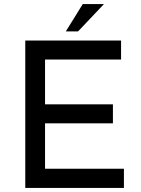

<svg xmlns="http://www.w3.org/2000/svg" viewBox="-20 -922 693 942"><path d="M104 -723H574V-630H201V-410H534V-317H201V-94H588V0H104ZM490 -902 363 -768H303L386 -902Z"/></svg>

Font: Synthetic
Style: Regular
Weight: 400
Designer: Santiago Orozco
Foundry: Typemade
Version: Version 2.000; ttfautohint (v1.8.4.7-5d5b)